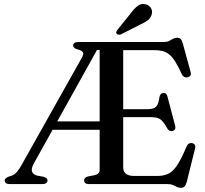

<svg xmlns="http://www.w3.org/2000/svg" viewBox="-20 -907 1012 946"><path d="M516.5 -700 505.5 -661H458L147.5 -103Q133 -77 137.5 -62.5Q142 -48 162 -42L194.5 -36Q203.5 -33 208.8 -29Q214 -25 214 -18Q214 -10 207.8 -5Q201.5 0 189 0H28Q15.5 0 9.2 -5Q3 -10 3 -18Q3 -28 21 -36L39 -42Q53 -47.5 64.2 -60.8Q75.5 -74 88.5 -98L384 -624Q393.5 -641 388.2 -649.5Q383 -658 366 -662.5Q353 -665.5 346.8 -670.5Q340.5 -675.5 340.5 -682Q340.5 -690.5 346.8 -695.2Q353 -700 366 -700ZM220 -309H498.5L501.5 -267.5H215.5ZM543.5 -369H705.5Q736.5 -369 748.8 -381Q761 -393 765.5 -428Q769 -447.5 784.5 -449Q800.5 -450.5 805 -431.5L843 -287.5Q848 -267 831.5 -262Q814.5 -257.5 805 -273Q792 -296.5 781.2 -308.8Q770.5 -321 757 -325.5Q743.5 -330 723 -330H543.5ZM471 -70.5V-700H787.5Q803 -700 813.2 -705.2Q823.5 -710.5 832.2 -715.8Q841 -721 852.5 -721Q864 -721 870.2 -714.5Q876.5 -708 880.5 -693.5L919 -553Q922 -543 918.8 -536.2Q915.5 -529.5 906.5 -527Q897 -524 888.8 -527.8Q880.5 -531.5 875.5 -542Q858 -580.5 843.2 -603.8Q828.5 -627 813.2 -639.2Q798 -651.5 780 -655.8Q762 -660 737.5 -660H587V-83.5Q587 -61.5 600.5 -50.8Q614 -40 642.5 -40H754Q786.5 -40 809.2 -50.8Q832 -61.5 853 -93Q874 -124.5 900 -187Q904 -196 910.8 -199.5Q917.5 -203 925.5 -202Q935.5 -200.5 939.8 -193.5Q944 -186.5 941 -175L900 -10Q896 4.5 889.2 11.5Q882.5 18.5 870 18.5Q860 18.5 851.2 13.8Q842.5 9 832 4.5Q821.5 0 806.5 0H418.5Q406 0 400.2 -5Q394.5 -10 394.5 -18Q394.5 -32.5 413 -37.5L446 -44Q458 -46.5 464.5 -53.2Q471 -60 471 -70.5ZM625 -842.5Q642.5 -866 659.2 -878.5Q676 -891 696.5 -886Q715 -882 723.5 -867.5Q732 -853 728 -838.5Q724 -820 709.8 -808.5Q695.5 -797 673 -787L576.5 -738Q571 -735.5 565 -736Q559 -736.5 555 -740.5Q551 -745 553 -750Q555 -755 558.5 -760Z"/></svg>

Font: Fraunces 16pt
Style: Regular
Weight: 400
Version: Version 1.000;[b76b70a41]